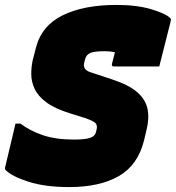

<svg xmlns="http://www.w3.org/2000/svg" viewBox="-42 -740 715 780"><path d="M431 -720Q514 -720 572.5 -702.5Q631 -685 649 -667Q653 -663 652.5 -660.5Q652 -658 650 -648Q639 -604 627.5 -559Q616 -514 605 -470H421Q410 -470 413 -481Q416 -493 419 -504.5Q422 -516 425 -528Q405 -532 383 -532Q342 -532 325 -525Q308 -518 303 -497L300 -485Q293 -458 324 -447L412 -418Q482 -395 516 -365Q550 -335 557.5 -296.5Q565 -258 553 -211L543 -169Q518 -69 440.5 -24.5Q363 20 239 20Q142 20 74.5 -1.5Q7 -23 -19 -49Q-22 -52 -22 -55Q-22 -58 -21 -61Q-11 -105 0 -149.5Q11 -194 21 -238H41Q79 -209 131.5 -191Q184 -173 260 -173Q301 -173 322.5 -179.5Q344 -186 348 -204L350 -212Q356 -235 340 -244.5Q324 -254 302 -261L241 -280Q180 -299 146 -324.5Q112 -350 98.5 -379.5Q85 -409 85 -439Q85 -469 91 -496L104 -546Q127 -636 213 -678Q299 -720 431 -720Z"/></svg>

Font: Recursive Sn Lnr St XBk
Style: Italic
Weight: 1000
Italic angle: -15°
Version: Version 1.079;hotconv 1.0.112;makeotfexe 2.5.65598; ttfautoh